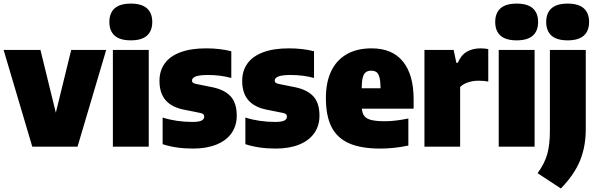

<svg xmlns="http://www.w3.org/2000/svg" viewBox="-26 -834 3394 1092"><path d="M379 -550H578L415 0H157.5L-5.5 -550H204L291.5 -193Z M616 0V-550H820V0ZM596 -709Q596 -759.5 626 -786.5Q656 -813.5 718 -813.5Q780 -813.5 810 -786.5Q840 -759.5 840 -709Q840 -658.5 810 -631.5Q780 -604.5 718 -604.5Q656 -604.5 626 -631.5Q596 -658.5 596 -709Z M899 -14V-165.5Q935.5 -153.5 979.2 -147Q1023 -140.5 1068 -140.5Q1105 -140.5 1120.2 -148.2Q1135.5 -156 1135.5 -170.5Q1135.5 -179.5 1130 -184.5Q1124.5 -189.5 1111 -192L1021.5 -210Q951.5 -223.5 916.2 -263.8Q881 -304 881 -374Q881 -431 910.5 -472.5Q940 -514 999.5 -536.5Q1059 -559 1146 -559Q1225 -559 1289.5 -542.5V-390.5Q1229 -407.5 1155 -407.5Q1066 -407.5 1066 -375.5Q1066 -367.5 1072 -363Q1078 -358.5 1092 -356L1181.5 -338Q1250.5 -324 1285.5 -286.2Q1320.5 -248.5 1320.5 -176Q1320.5 -118.5 1290.5 -76.2Q1260.5 -34 1204.5 -11.5Q1148.5 11 1072 11Q974.5 11 899 -14Z M1369.5 -14V-165.5Q1406 -153.5 1449.8 -147Q1493.5 -140.5 1538.5 -140.5Q1575.5 -140.5 1590.8 -148.2Q1606 -156 1606 -170.5Q1606 -179.5 1600.5 -184.5Q1595 -189.5 1581.5 -192L1492 -210Q1422 -223.5 1386.8 -263.8Q1351.5 -304 1351.5 -374Q1351.5 -431 1381 -472.5Q1410.5 -514 1470 -536.5Q1529.5 -559 1616.5 -559Q1695.5 -559 1760 -542.5V-390.5Q1699.5 -407.5 1625.5 -407.5Q1536.5 -407.5 1536.5 -375.5Q1536.5 -367.5 1542.5 -363Q1548.5 -358.5 1562.5 -356L1652 -338Q1721 -324 1756 -286.2Q1791 -248.5 1791 -176Q1791 -118.5 1761 -76.2Q1731 -34 1675 -11.5Q1619 11 1542.5 11Q1445 11 1369.5 -14Z M2326.5 -216H2032Q2034.5 -188 2047 -173Q2059.5 -158 2087 -151.2Q2114.5 -144.5 2164 -144.5Q2220.5 -144.5 2296.5 -160V-6Q2214.5 11 2136 11Q2026.5 11 1958.8 -19.2Q1891 -49.5 1859.2 -112.5Q1827.5 -175.5 1827.5 -277Q1827.5 -365 1857.2 -428.2Q1887 -491.5 1945.2 -525.2Q2003.5 -559 2087.5 -559Q2205.5 -559 2266 -483.8Q2326.5 -408.5 2326.5 -270ZM2031 -332H2138.5Q2138 -371 2132.5 -392.8Q2127 -414.5 2115.8 -423.2Q2104.5 -432 2085.5 -432Q2066 -432 2054.5 -423.2Q2043 -414.5 2037.2 -393Q2031.5 -371.5 2031 -332Z M2388 -550H2554L2569.5 -477H2578Q2595.5 -520 2628.5 -539.5Q2661.5 -559 2707.5 -559Q2728 -559 2751 -555V-370Q2728.5 -375 2694.5 -375Q2663 -375 2634.5 -365Q2606 -355 2591 -339V0H2388Z M2810.5 0V-550H3014.5V0ZM2790.5 -709Q2790.5 -759.5 2820.5 -786.5Q2850.5 -813.5 2912.5 -813.5Q2974.5 -813.5 3004.5 -786.5Q3034.5 -759.5 3034.5 -709Q3034.5 -658.5 3004.5 -631.5Q2974.5 -604.5 2912.5 -604.5Q2850.5 -604.5 2820.5 -631.5Q2790.5 -658.5 2790.5 -709Z M3031.5 151Q3071.5 96 3086.5 42.5Q3101.5 -11 3101.5 -90V-550H3305.5V-98Q3305.5 -1 3273.2 78.8Q3241 158.5 3164 238ZM3080.5 -709Q3080.5 -759.5 3110.5 -786.5Q3140.5 -813.5 3202.5 -813.5Q3264.5 -813.5 3294.5 -786.5Q3324.5 -759.5 3324.5 -709Q3324.5 -658.5 3294.5 -631.5Q3264.5 -604.5 3202.5 -604.5Q3140.5 -604.5 3110.5 -631.5Q3080.5 -658.5 3080.5 -709Z"/></svg>

Font: Encode Sans Semi Condensed Black
Style: Regular
Weight: 900
Width: 4
Designer: Multiple Designers
Foundry: Impallari Type
Version: Version 2.000